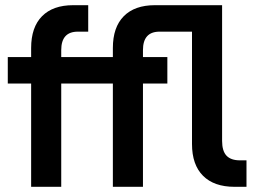

<svg xmlns="http://www.w3.org/2000/svg" viewBox="-20 -720 980 740"><path d="M415 -398H216V0H100V-398H10V-500H100V-535Q100 -615 142 -657.5Q184 -700 262 -700H320V-598H280Q216 -598 216 -527V-500H415V-535Q415 -615 457 -657.5Q499 -700 577 -700H836V-177Q836 -138 853 -120Q870 -102 905 -102H930V0H884Q805 0 762.5 -42.5Q720 -85 720 -165V-598H595Q531 -598 531 -527V-500H625V-398H531V0H415Z"/></svg>

Font: PT Root UI Web Bold
Style: Regular
Weight: 700
Designer: Vitaly Kuzmin
Foundry: ParaType Ltd.
Version: Version 1.000W